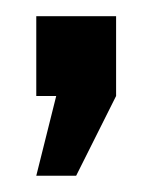

<svg xmlns="http://www.w3.org/2000/svg" viewBox="-20 -679 186 235"><path d="M122.1 -561.5 73.2 -463.9H24.4L48.8 -561.5H24.4V-659.2H122.1Z"/></svg>

Font: Alegre Sans
Style: Regular
Weight: 400
Width: 3
Designer: GrandChaos9000
Version: Version 1.2.6 - August 1, 2014